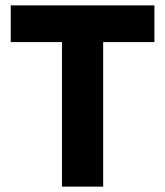

<svg xmlns="http://www.w3.org/2000/svg" viewBox="-20 -695 615 715"><path d="M364.2 0H210.8V-538.3H20V-675H555V-538.3H364.2Z"/></svg>

Font: Funnel Sans ExtraBold
Style: Regular
Weight: 800
Version: Version 1.000; Beta; Release 5; Build 24; ttfautohint (v1.8.